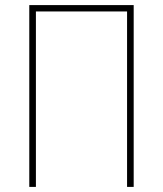

<svg xmlns="http://www.w3.org/2000/svg" viewBox="-20 -734 640 754"><path d="M95 0V-714H505V0H479V-689H121V0Z"/></svg>

Font: Noto Sans Mono Thin
Style: Regular
Weight: 100
Designer: Monotype Design Team
Foundry: Monotype Imaging Inc.
Version: Version 2.014